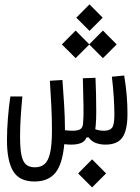

<svg xmlns="http://www.w3.org/2000/svg" viewBox="-20 -645 626 859"><path d="M134.8 167Q66.9 167 39.1 121.1Q11.2 75.2 11.2 -17.6Q11.2 -64 15.4 -116.5Q19.5 -168.9 26.4 -213.4H80.1Q75.7 -168 72.8 -122.8Q69.8 -77.6 69.8 -34.2Q69.8 21 76.4 50.8Q83 80.6 97.7 92Q112.3 103.5 135.7 103.5Q162.1 103.5 179 89.4Q195.8 75.2 204.1 39.3Q212.4 3.4 212.4 -61.5Q212.4 -116.7 209.7 -170.9Q207 -225.1 203.1 -283.7L259.3 -287.1Q263.2 -238.3 266.8 -178.5Q270.5 -118.7 270.5 -75.2Q270.5 -68.8 270.5 -62.5Q288.6 -60.1 304.2 -60.1Q328.6 -60.1 339.4 -67.1Q350.1 -74.2 351.6 -92.3Q354.5 -121.1 353.5 -174.1Q352.5 -227.1 351.1 -277.8Q351.1 -282.2 350.8 -286.4Q350.6 -290.5 350.6 -294.9L407.2 -296.9Q408.7 -262.7 409.7 -222.7Q410.6 -182.6 410.6 -145.8Q410.6 -108.9 408.2 -83.5Q407.7 -74.2 406.2 -66.9Q423.3 -60.1 445.3 -60.1Q471.2 -60.1 481.4 -73.5Q491.7 -86.9 491.7 -131.3Q491.7 -207.5 480.5 -301.8L535.6 -307.1Q543.9 -256.8 547.1 -215.6Q550.3 -174.3 550.3 -136.2Q550.3 -62.5 527.8 -30.3Q505.4 2 451.7 2Q428.7 2 409.2 -5.1Q389.6 -12.2 376.5 -30.3H367.2Q359.4 -11.2 341.3 -4.6Q323.2 2 298.8 2Q282.7 2 267.6 0Q259.3 90.3 227.3 128.7Q195.3 167 134.8 167ZM440.4 -384.8 379.4 -445.8 318.4 -384.8 256.8 -446.3 318.4 -508.3 379.4 -446.8 440.4 -508.3 502 -446.3ZM380.4 -506.8 321.3 -565.9 380.4 -625.5 439.5 -565.9ZM392.1 193.4 329.6 130.9 392.1 67.9 454.6 130.9Z"/></svg>

Font: Cascadia Mono PL Light
Style: Regular
Weight: 300
Monospace: yes
Designer: Aaron Bell
Foundry: Saja Typeworks
Version: Version 2404.023; ttfautohint (v1.8.4)